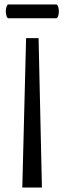

<svg xmlns="http://www.w3.org/2000/svg" viewBox="-20 -841 288 861"><path d="M6 0ZM97 -670H153L168 0H80ZM232 -821Q237 -821 240.5 -811.5Q244 -802 244 -790Q244 -778 240.5 -768.5Q237 -759 232 -759H18Q13 -759 9.5 -768.5Q6 -778 6 -790Q6 -802 9.5 -811.5Q13 -821 18 -821Z"/></svg>

Font: Combo
Style: Regular
Weight: 400
Designer: Eduardo Rodriguez Tunni
Foundry: Eduardo Rodriguez Tunni
Version: Version 1.001